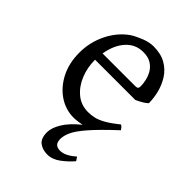

<svg xmlns="http://www.w3.org/2000/svg" viewBox="-203 -560 868 868"><g transform="rotate(45 231.0 -126.0)"><path d="M376 146Q354 172 324 194.5Q294 217 262 217Q232 217 211 201.5Q190 186 190 146Q190 119 211 83.5Q232 48 280 9Q270 11 254.5 13Q239 15 228 15Q178 15 135 -13.5Q92 -42 65.5 -93Q39 -144 39 -212Q39 -278 68 -337Q97 -396 147 -431Q169 -445 199.5 -457Q230 -469 256 -469Q304 -469 336 -450.5Q368 -432 387 -402Q406 -372 414.5 -338Q423 -304 423 -272Q414 -263 399.5 -254.5Q385 -246 369 -239H112V-238Q112 -189 129.5 -146Q147 -103 179.5 -76Q212 -49 257 -49Q277 -49 296.5 -53.5Q316 -58 341 -72Q366 -86 402 -115Q408 -112 413 -106Q418 -100 420 -96Q350 -31 313.5 11Q277 53 265.5 79Q254 105 254 124Q254 146 263.5 155Q273 164 291 164Q324 164 364 128ZM116 -283H324Q336 -283 339.5 -287Q343 -291 343 -301Q343 -314 339 -334Q335 -354 324.5 -373Q314 -392 294 -405Q274 -418 242 -418Q192 -418 159 -381Q126 -344 116 -283Z"/></g></svg>

Font: ChillKai
Style: Regular
Weight: 400
Designer: ChillType
Foundry: 寒蝉字型
Version: Version 2.000